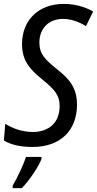

<svg xmlns="http://www.w3.org/2000/svg" viewBox="-22 -744 498 985"><path d="M145 10C286 10 373 -73 373 -207C373 -294 334 -339 269 -390C209 -439 180 -467 180 -525C180 -602 232 -647 301 -647C345 -647 387 -630 419 -610L456 -685C416 -708 363 -724 305 -724C181 -724 91 -646 91 -517C91 -432 133 -387 193 -338C262 -283 284 -252 284 -200C284 -111 224 -67 147 -67C90 -67 41 -86 5 -109L-2 -23C35 -1 83 10 145 10ZM43 221H90C128 183 178 108 191 71V61H111C98 104 63 175 43 208Z"/></svg>

Font: Noto Sans Display SemiCondensed
Style: Italic
Weight: 400
Width: 4
Italic angle: -12°
Designer: Monotype Design Team
Foundry: Monotype Imaging Inc.
Version: Version 1.900